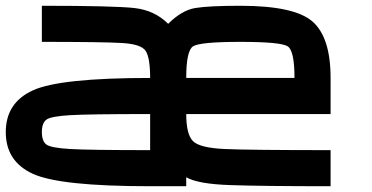

<svg xmlns="http://www.w3.org/2000/svg" viewBox="-20 -645 1290 665"><path d="M812.5 -625Q1000 -625 1062.5 -570.3Q1125 -515.6 1125 -375V-250H625Q625 -179.7 648.4 -156.2Q671.9 -132.8 757.8 -128.9Q843.8 -125 1125 -125V0Q890.6 0 777.3 -3.9Q664.1 -7.8 625 -31.2V0H500Q187.5 0 93.8 -43Q0 -85.9 0 -187.5Q0 -289.1 93.8 -332Q187.5 -375 500 -375Q500 -445.3 484.4 -468.8Q468.8 -492.2 402.3 -496.1Q335.9 -500 125 -500V-625Q375 -625 445.3 -617.2Q515.6 -609.4 562.5 -562.5Q609.4 -609.4 656.2 -617.2Q703.1 -625 812.5 -625ZM500 -125V-250Q289.1 -250 222.7 -246.1Q156.2 -242.2 140.6 -230.5Q125 -218.8 125 -187.5Q125 -156.2 140.6 -144.5Q156.2 -132.8 222.7 -128.9Q289.1 -125 500 -125ZM812.5 -500Q671.9 -500 648.4 -484.4Q625 -468.8 625 -375H1000Q1000 -468.8 976.6 -484.4Q953.1 -500 812.5 -500Z"/></svg>

Font: CraftyPE
Style: Regular
Weight: 400
Designer: Erek Butcher
Foundry: Haunted Coop
Version: Version 0.018;April 4, 2024;FontCreator 15.0.0.2962 64-bit